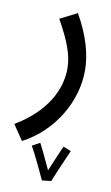

<svg xmlns="http://www.w3.org/2000/svg" viewBox="-110 -383 467 805"><g transform="rotate(10 123.5 19.5)"><path d="M17 230C148 161 226 24 226 -106C226 -171 207 -247 155 -339L82 -302C130 -217 152 -157 152 -103C152 -9 99 90 -27 165ZM128 378 167 374C179 343 217 256 226 236L193 223C187 234 163 292 146 332C131 300 105 244 94 224L61 242C79 273 115 349 128 378Z"/></g></svg>

Font: Noto Sans Arabic UI XCn
Style: Regular
Weight: 400
Width: 2
Designer: Monotype Design Team, Nadine Chahine and Nizar Qandah
Foundry: Monotype Imaging Inc.
Version: Version 2.010